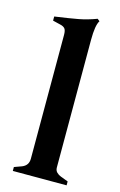

<svg xmlns="http://www.w3.org/2000/svg" viewBox="-112 -759 503 807"><g transform="rotate(15 140.0 -355.0)"><path d="M30 -17 63 -29Q90 -40 90 -69V-608Q90 -628 83.5 -635.5Q77 -643 63 -646L30 -654V-672Q94 -681 131.5 -688Q169 -695 209 -710L219 -702Q205 -681 205 -617V-62Q205 -49 213 -41Q221 -33 232 -29L264 -17V0H30Z"/></g></svg>

Font: Ibarra Real Nova
Style: Bold
Weight: 700
Designer: Jose Maria Ribagorda & Octavio Pardo
Foundry: Jose Maria Ribagorda
Version: Version 1.014